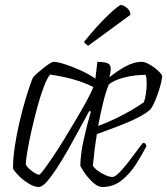

<svg xmlns="http://www.w3.org/2000/svg" viewBox="-20 -747 668 767"><path d="M135 0Q116 0 92.5 -15Q69 -30 51.5 -48.5Q34 -67 32 -75Q32 -114 39 -161Q46 -208 57 -255.5Q68 -303 80 -343.5Q92 -384 101 -410Q110 -436 114 -440Q121 -448 137.5 -462Q154 -476 170.5 -488Q187 -500 195 -500Q209 -500 237.5 -491Q266 -482 299.5 -467Q333 -452 361 -433L369 -500Q410 -500 418.5 -487.5Q427 -475 417 -438Q443 -460 478.5 -480Q514 -500 547 -500Q559 -500 578 -489Q597 -478 612 -464Q627 -450 628 -441Q625 -419 617.5 -394Q610 -369 600.5 -346.5Q591 -324 582 -311Q564 -294 529.5 -276.5Q495 -259 452.5 -243Q410 -227 367 -211Q362 -181 358 -149Q354 -117 351 -85Q357 -75 371.5 -64.5Q386 -54 402 -47Q418 -40 429 -40Q439 -40 456 -57Q473 -74 492 -98.5Q511 -123 527 -145Q543 -167 551 -176Q560 -176 561.5 -172Q563 -168 565 -163Q548 -130 524 -92Q500 -54 466.5 -27Q433 0 389 0Q368 0 343 -26Q318 -52 301 -84Q301 -128 314 -187.5Q327 -247 343 -301L337 -304Q318 -270 296 -229Q274 -188 251 -147.5Q228 -107 206 -73.5Q184 -40 166 -20Q148 0 135 0ZM136 -49Q140 -49 155 -69Q170 -89 192 -121.5Q214 -154 238 -193.5Q262 -233 285.5 -272.5Q309 -312 327 -345.5Q345 -379 353 -399Q286 -434 180 -449Q168 -435 154.5 -399Q141 -363 128.5 -316.5Q116 -270 105.5 -223.5Q95 -177 89 -141Q83 -105 83 -90Q90 -76 109 -62.5Q128 -49 136 -49ZM372 -244Q406 -256 441 -273Q476 -290 506 -307.5Q536 -325 555 -339Q560 -353 563 -373.5Q566 -394 566 -413Q566 -436 562 -448Q517 -448 476.5 -437.5Q436 -427 415 -410Q404 -385 393 -341Q382 -297 372 -244ZM332 -564Q327 -568 321 -573Q315 -578 316 -580Q370 -647 412.5 -687Q455 -727 463 -727Q473 -727 487 -715.5Q501 -704 501 -688Z"/></svg>

Font: Texturina 72pt 72pt Thin
Style: Italic
Weight: 100
Italic angle: -11°
Designer: Guillermo Torres Carreño
Foundry: Omnibus-Type
Version: Version 1.002; ttfautohint (v1.8.3)